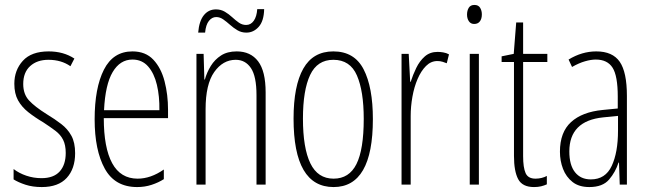

<svg xmlns="http://www.w3.org/2000/svg" viewBox="-20 -747 2625 777"><path d="M284 -127Q284 -64 250 -27Q216 10 149 10Q112 10 83 0.5Q54 -9 35 -21V-63Q57 -46 86.5 -36Q116 -26 148 -26Q197 -26 221.5 -53Q246 -80 246 -128Q246 -160 235.5 -181Q225 -202 204.5 -217.5Q184 -233 155 -252Q121 -272 94.5 -293Q68 -314 53 -341Q38 -368 38 -408Q38 -463 72.5 -501Q107 -539 177 -539Q237 -539 281 -510L265 -479Q228 -505 176 -505Q130 -505 102 -479.5Q74 -454 74 -407Q74 -366 97.5 -340.5Q121 -315 169 -285Q202 -265 228 -245Q254 -225 269 -197.5Q284 -170 284 -127Z M516 -539Q569 -539 600.5 -505.5Q632 -472 646 -418Q660 -364 660 -303V-269H400Q400 -149 434 -86.5Q468 -24 537 -24Q590 -24 643 -61V-22Q621 -8 593.5 1Q566 10 535 10Q445 10 404 -64.5Q363 -139 363 -264Q363 -391 400.5 -465Q438 -539 516 -539ZM516 -506Q466 -506 436 -455.5Q406 -405 401 -301H625Q626 -357 615 -403.5Q604 -450 579.5 -478Q555 -506 516 -506Z M938 -539Q994 -539 1024.5 -499Q1055 -459 1055 -373V0H1018V-362Q1018 -438 995.5 -471.5Q973 -505 934 -505Q882 -505 847 -455.5Q812 -406 812 -305V0H775V-529H804L807 -425H809Q817 -454 833 -480Q849 -506 874.5 -522.5Q900 -539 938 -539ZM782 -615Q786 -662 805 -685.5Q824 -709 854 -709Q874 -709 890 -699.5Q906 -690 919.5 -677.5Q933 -665 946.5 -655.5Q960 -646 976 -646Q995 -646 1007 -663Q1019 -680 1021 -710H1049Q1048 -662 1027 -638.5Q1006 -615 977 -615Q957 -615 941 -624.5Q925 -634 911 -646.5Q897 -659 883.5 -668.5Q870 -678 855 -678Q838 -678 825.5 -662.5Q813 -647 810 -615Z M1489 -265Q1489 10 1330 10Q1168 10 1168 -267Q1168 -400 1207.5 -469.5Q1247 -539 1329 -539Q1414 -539 1451.5 -466.5Q1489 -394 1489 -265ZM1206 -267Q1206 -148 1236 -86Q1266 -24 1330 -24Q1393 -24 1422.5 -83Q1452 -142 1452 -266Q1452 -378 1424.5 -441.5Q1397 -505 1329 -505Q1264 -505 1235 -443.5Q1206 -382 1206 -267Z M1751 -537Q1761 -537 1773.5 -535Q1786 -533 1797 -527L1788 -491Q1781 -494 1771 -497Q1761 -500 1750 -500Q1724 -500 1704 -480Q1684 -460 1670 -427.5Q1656 -395 1649 -355.5Q1642 -316 1642 -278V0H1605V-529H1634L1640 -416H1642Q1651 -444 1664.5 -472Q1678 -500 1699 -518.5Q1720 -537 1751 -537Z M1900 -727Q1916 -727 1923 -715.5Q1930 -704 1930 -689Q1930 -671 1922 -660.5Q1914 -650 1899 -650Q1885 -650 1877.5 -661Q1870 -672 1870 -688Q1870 -704 1877 -715.5Q1884 -727 1900 -727ZM1918 -529V0H1881V-529Z M2147 -24Q2160 -24 2172 -27Q2184 -30 2193 -35V-1Q2182 4 2169.5 7Q2157 10 2141 10Q2094 10 2077 -22Q2060 -54 2060 -116V-496H2010V-519L2059 -529L2069 -656H2097V-529H2195V-496H2097V-115Q2097 -69 2107 -46.5Q2117 -24 2147 -24Z M2393 -539Q2459 -539 2488 -497Q2517 -455 2517 -359V0H2488L2485 -89H2483Q2471 -51 2445 -20.5Q2419 10 2365 10Q2323 10 2297 -10.5Q2271 -31 2258.5 -63.5Q2246 -96 2246 -133Q2246 -212 2291 -253Q2336 -294 2419 -302L2480 -308V-356Q2480 -440 2459 -473Q2438 -506 2391 -506Q2372 -506 2347.5 -499Q2323 -492 2295 -476L2281 -506Q2335 -539 2393 -539ZM2421 -272Q2284 -258 2284 -134Q2284 -79 2307 -50Q2330 -21 2371 -21Q2430 -21 2455.5 -75.5Q2481 -130 2481 -218V-278Z"/></svg>

Font: Noto Sans Malayalam ExtraCondensed ExtraLight
Style: Regular
Weight: 200
Width: 2
Designer: Jelle Bosma - Monotype Design Team
Foundry: Monotype Imaging Inc.
Version: Version 2.104; ttfautohint (v1.8.4.7-5d5b)